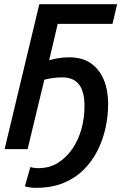

<svg xmlns="http://www.w3.org/2000/svg" viewBox="-20 -713 600 918"><path d="M155 185Q139 185 125.5 183.5Q112 182 99 178L125 86Q132 88 142 89.5Q152 91 163 91Q216 91 256.5 66Q297 41 326 -1.5Q355 -44 369.5 -96.5Q384 -149 384 -205Q384 -276 357.5 -309.5Q331 -343 279 -343Q252 -343 230 -339.5Q208 -336 192 -332L112 0H2L168 -693H540L518 -599H256L215 -425Q231 -430 257.5 -434.5Q284 -439 311 -439Q374 -439 415 -410Q456 -381 476.5 -331Q497 -281 497 -216Q497 -158 484.5 -101Q472 -44 446 7.5Q420 59 379.5 99Q339 139 283 162Q227 185 155 185Z"/></svg>

Font: Ubuntu Sans Mono Medium
Style: Italic
Weight: 500
Italic angle: -13.5°
Monospace: yes
Designer: Dalton Maag Ltd
Foundry: Dalton Maag Ltd
Version: Version 1.006